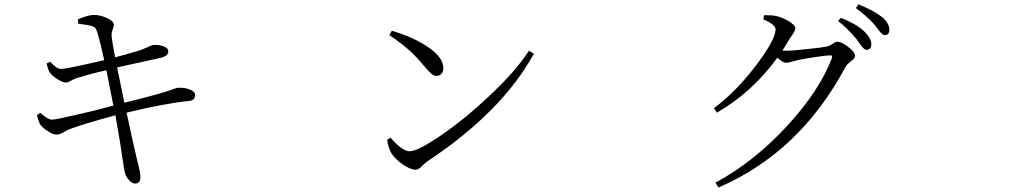

<svg xmlns="http://www.w3.org/2000/svg" viewBox="-20 -791 4540 854"><path d="M580.1 25.4Q566.4 25.4 551.8 7.8Q539.1 -7.8 534.2 -27.3Q532.2 -36.1 525.4 -81.1Q518.6 -128.9 514.6 -154.3Q512.7 -166 507.8 -194.3Q499 -248 493.2 -278.3Q356.4 -241.2 295.9 -218.8Q280.3 -213.9 261.7 -202.1Q244.1 -192.4 233.4 -192.4Q218.8 -191.4 195.8 -205.6Q172.9 -219.7 161.1 -234.4Q152.3 -245.1 144.5 -279.3L159.2 -289.1Q193.4 -258.8 210 -258.8Q228.5 -258.8 323.2 -281.2Q406.2 -299.8 484.4 -321.3Q460.9 -442.4 453.1 -478.5Q389.6 -464.8 320.3 -443.4Q308.6 -439.5 295.4 -431.6Q282.2 -423.8 273.4 -423.8Q259.8 -423.8 235.8 -438.5Q211.9 -453.1 202.1 -467.8Q193.4 -480.5 187.5 -508.8L203.1 -516.6Q205.1 -514.6 208 -511.7Q232.4 -484.4 251 -484.4Q276.4 -484.4 443.4 -523.4Q440.4 -535.2 435.5 -558.6Q415 -647.5 406.7 -662.6Q398.4 -677.7 348.6 -682.6Q335 -684.6 328.1 -685.5L326.2 -705.1Q373 -724.6 396.5 -724.6Q425.8 -724.6 455.6 -710.9Q485.4 -697.3 486.3 -681.6Q486.3 -673.8 482.4 -663.1Q474.6 -645.5 476.6 -628.9Q481.4 -587.9 492.2 -536.1Q535.2 -546.9 599.6 -566.4Q619.1 -573.2 642.6 -584Q657.2 -590.8 661.1 -590.8Q684.6 -592.8 705.1 -585.9Q728.5 -578.1 728.5 -562.5Q728.5 -541 692.4 -533.2Q558.6 -503.9 501 -491.2Q522.5 -383.8 533.2 -334Q686.5 -372.1 731.4 -387.7Q743.2 -391.6 755.9 -396.5Q765.6 -400.4 769.5 -400.4Q800.8 -402.3 824.2 -393.1Q847.7 -383.8 847.7 -368.2Q847.7 -343.8 819.3 -341.8Q707 -330.1 543 -290Q571.3 -157.2 586.9 -91.8Q588.9 -84 591.8 -71.3Q604.5 -23.4 604.5 -2.9Q604.5 25.4 580.1 25.4Z M1829.1 -36.1Q1804.7 -36.1 1768.6 -61.5Q1736.3 -85 1721.7 -108.4Q1707 -131.8 1702.1 -168.9L1716.8 -178.7Q1769.5 -118.2 1801.8 -118.2Q1837.9 -118.2 1942.4 -189.5Q2048.8 -262.7 2153.3 -361.3Q2272.5 -472.7 2333 -565.4L2354.5 -551.8Q2211.9 -292 1877.9 -71.3Q1871.1 -66.4 1859.4 -54.7Q1841.8 -36.1 1829.1 -36.1ZM1919.9 -453.1Q1902.3 -453.1 1870.1 -493.2Q1835 -535.2 1804.7 -563.5Q1769.5 -595.7 1711.9 -634.8L1722.7 -654.3Q1812.5 -627.9 1876 -586.9Q1952.1 -538.1 1952.1 -488.3Q1952.1 -472.7 1943.4 -462.9Q1934.6 -453.1 1919.9 -453.1Z M3175.8 43 3162.1 21.5Q3333 -70.3 3482.4 -232.4Q3625 -387.7 3679.7 -531.2Q3685.5 -544.9 3672.9 -544.9Q3658.2 -544.9 3604.5 -537.1Q3553.7 -529.3 3527.3 -523.4Q3521.5 -521.5 3509.8 -518.6Q3485.4 -511.7 3476.6 -511.7Q3461.9 -511.7 3437.5 -534.2Q3325.2 -379.9 3168.9 -290L3155.3 -309.6Q3254.9 -383.8 3345.7 -503.9Q3429.7 -616.2 3429.7 -660.2Q3429.7 -681.6 3375 -705.1L3378.9 -723.6Q3414.1 -723.6 3433.6 -719.7Q3460.9 -712.9 3489.3 -696.3Q3517.6 -677.7 3517.6 -666Q3517.6 -655.3 3504.9 -636.7Q3496.1 -625 3491.2 -617.2Q3475.6 -589.8 3460 -566.4Q3466.8 -565.4 3477.5 -565.4Q3506.8 -565.4 3574.2 -573.2Q3634.8 -579.1 3658.2 -584Q3670.9 -586.9 3685.5 -597.7Q3697.3 -605.5 3704.1 -605.5Q3722.7 -605.5 3752 -583Q3783.2 -559.6 3783.2 -542Q3783.2 -532.2 3765.1 -518.6Q3747.1 -504.9 3741.2 -494.1Q3538.1 -113.3 3175.8 43ZM3833 -569.3Q3823.2 -569.3 3801.8 -599.6Q3795.9 -609.4 3792 -614.3Q3748 -667 3708 -697.3L3719.7 -711.9Q3789.1 -684.6 3824.2 -651.4Q3855.5 -620.1 3855.5 -593.8Q3855.5 -569.3 3833 -569.3ZM3915 -634.8Q3904.3 -634.8 3885.7 -660.2Q3877 -672.9 3871.1 -679.7Q3835.9 -719.7 3787.1 -754.9L3797.9 -771.5Q3857.4 -749 3901.4 -716.8Q3935.5 -689.5 3935.5 -658.2Q3935.5 -634.8 3915 -634.8Z"/></svg>

Font: Bpmf GenRyu Min R
Style: R
Weight: 400
Foundry: But Ko
Version: Version 1.320